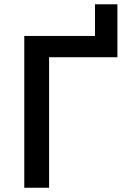

<svg xmlns="http://www.w3.org/2000/svg" viewBox="-20 -883 594 903"><path d="M210.9 -613.8V0H94.2V-713.9H426.8V-862.8H532.2V-613.8Z"/></svg>

Font: Open Sans
Style: SemiBold
Weight: 600
Foundry: Ascender Corporation
Version: Version 1.10